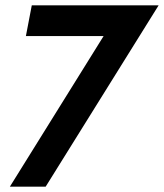

<svg xmlns="http://www.w3.org/2000/svg" viewBox="-20 -699 614 719"><path d="M368 -564H77L99 -679H574L151 0H17Z"/></svg>

Font: Teachers SemiBold
Style: Italic
Weight: 600
Designer: Alfredo Marco Pradil & Chank Diesel
Version: Version 0.009